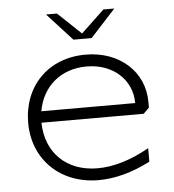

<svg xmlns="http://www.w3.org/2000/svg" viewBox="-53 -785 763 840"><g transform="rotate(-5 329.0 -365.0)"><path d="M180 -736 290 -615.8H370L480 -736H432L330 -639.4L228 -736ZM122.8 -316C140.7 -421.5 221 -494 337 -494C451.8 -494 535 -419.2 535 -316ZM61 -270C61 -109.9 178.1 6 347 6C416.8 6 493.7 -13.5 574.3 -55.1V-114.5C490.7 -67 413.3 -46 347 -46C209.6 -46 120.8 -135 119 -266H568L593 -291V-316C593 -449.4 485.5 -546 337 -546C171.1 -546 61 -430.1 61 -270Z"/></g></svg>

Font: Resamitz
Style: Regular
Weight: 500
Designer: gluk
Foundry: gluk
Version: Version 0.047